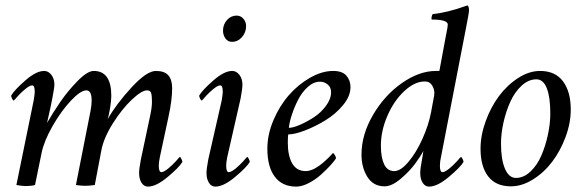

<svg xmlns="http://www.w3.org/2000/svg" viewBox="-20 -689 2190 715"><path d="M504.9 -96.7 539.1 -257.8Q545.9 -288.6 545.9 -310.5Q545.9 -333 542.7 -342.8Q539.6 -352.5 527.3 -352.5Q507.8 -352.5 470.9 -317.9Q434.1 -283.2 400.1 -229.2Q366.2 -175.3 357.4 -128.9L333 0Q312.5 2.9 296.9 2.9Q281.7 2.9 262.7 0L317.4 -277.3Q321.3 -298.3 321.3 -314.5Q321.3 -352.5 301.8 -352.5Q280.3 -352.5 244.1 -314.2Q208 -275.9 176 -220Q144 -164.1 134.8 -119.1L110.4 0Q96.2 3.9 75.2 3.9Q64.5 3.9 41 0L105.5 -315.4Q109.4 -338.9 109.4 -346.7Q109.4 -371.1 99.6 -371.1Q94.7 -371.1 87.6 -366.9Q80.6 -362.8 73.5 -356.9Q66.4 -351.1 58.8 -343.8Q51.3 -336.4 45.9 -330.6Q41 -324.2 36.1 -319.3L31.2 -314.5Q28.8 -314.5 25.1 -321.5Q21.5 -328.6 21.5 -333Q34.2 -354.5 74.5 -389.6Q114.7 -424.8 144.5 -424.8Q160.2 -424.8 171.4 -410.2Q182.6 -395.5 182.6 -374Q182.6 -363.3 174.8 -322.3Q170.4 -298.8 155.3 -231.4Q177.2 -269.5 204.8 -309.8Q232.4 -350.1 269 -387.5Q305.7 -424.8 329.1 -424.8Q394.5 -424.8 394.5 -332Q394.5 -314.9 389.9 -286.4Q385.3 -257.8 380.9 -245.1Q413.1 -301.8 469.7 -363.3Q526.4 -424.8 560.5 -424.8Q592.8 -424.8 606.9 -408.4Q621.1 -392.1 621.1 -360.4Q621.1 -316.4 607.4 -253.9L575.2 -103.5Q571.3 -84 571.3 -72.3Q571.3 -47.9 581.1 -47.9Q585.9 -47.9 593 -52Q600.1 -56.2 607.2 -62Q614.3 -67.9 621.8 -75.2Q629.4 -82.5 634.8 -88.4Q639.6 -94.7 644.5 -99.6L649.4 -104.5Q651.9 -104.5 655.5 -97.4Q659.2 -90.3 659.2 -85.9Q647 -65.4 604.2 -29.8Q561.5 5.9 531.2 5.9Q516.1 5.9 507.1 -8.3Q498 -22.5 498 -44.9Q498 -60.5 504.9 -96.7Z M805.7 -315.4Q809.6 -338.9 809.6 -346.7Q809.6 -371.1 799.8 -371.1Q794.9 -371.1 787.8 -366.9Q780.8 -362.8 773.7 -356.9Q766.6 -351.1 759 -343.8Q751.5 -336.4 746.1 -330.6Q741.2 -324.2 736.3 -319.3L731.4 -314.5Q729 -314.5 725.3 -321.5Q721.7 -328.6 721.7 -333Q734.4 -354.5 774.7 -389.6Q814.9 -424.8 844.7 -424.8Q860.4 -424.8 871.6 -410.2Q882.8 -395.5 882.8 -374Q882.8 -358.4 876 -322.3L826.2 -103.5Q822.3 -84 822.3 -72.3Q822.3 -47.9 832 -47.9Q836.9 -47.9 844 -52Q851.1 -56.2 858.2 -62Q865.2 -67.9 872.8 -75.2Q880.4 -82.5 885.7 -88.4Q890.6 -94.7 895.5 -99.6L900.4 -104.5Q902.8 -104.5 906.5 -97.4Q910.2 -90.3 910.2 -85.9Q897.9 -65.4 855.2 -29.8Q812.5 5.9 782.2 5.9Q767.1 5.9 758.1 -8.3Q749 -22.5 749 -44.9Q749 -60.5 755.9 -96.7ZM861.3 -630.9Q876.5 -630.9 886.5 -619.1Q896.5 -607.4 896.5 -591.8Q896.5 -568.4 881.1 -550.8Q865.7 -533.2 843.8 -533.2Q828.6 -533.2 819.6 -545.7Q810.5 -558.1 810.5 -575.2Q810.5 -597.7 825.2 -614.3Q839.8 -630.9 861.3 -630.9Z M1220.7 -424.8Q1254.9 -424.8 1270 -407.2Q1285.2 -389.6 1285.2 -364.3Q1285.2 -331.1 1257.6 -297.6Q1230 -264.2 1191.9 -241Q1153.8 -217.8 1115.5 -203.1Q1077.1 -188.5 1053.7 -188.5Q1051.8 -182.6 1051.8 -157.2Q1051.8 -109.4 1068.1 -80.6Q1084.5 -51.8 1119.1 -51.8Q1127 -51.8 1136 -54.7Q1145 -57.6 1153.1 -62Q1161.1 -66.4 1169.7 -72.5Q1178.2 -78.6 1184.8 -84.5Q1191.4 -90.3 1198.2 -96.7Q1205.1 -103 1209 -107.4Q1212.9 -111.3 1216.3 -115.2L1219.7 -119.1Q1222.2 -119.1 1226.8 -111.6Q1231.4 -104 1231.4 -99.6Q1225.6 -89.8 1210.9 -73.7Q1196.3 -57.6 1175.8 -39.1Q1155.3 -20.5 1129.9 -7.3Q1104.5 5.9 1083 5.9Q1031.2 5.9 1003.4 -30.8Q975.6 -67.4 975.6 -135.7Q975.6 -188 998.3 -241.5Q1021 -294.9 1055.9 -334.7Q1090.8 -374.5 1135 -399.7Q1179.2 -424.8 1220.7 -424.8ZM1055.7 -212.9Q1070.8 -212.9 1096.4 -223.9Q1122.1 -234.9 1148.4 -252Q1174.8 -269 1193.8 -294.7Q1212.9 -320.3 1212.9 -345.7Q1212.9 -364.3 1200.2 -374.5Q1187.5 -384.8 1171.9 -384.8Q1147.9 -384.8 1126.2 -365.2Q1104.5 -345.7 1090.1 -317.4Q1075.7 -289.1 1066.7 -261.2Q1057.6 -233.4 1055.7 -212.9Z M1596.7 -333Q1600.1 -351.6 1590.6 -368.7Q1581.1 -385.7 1562.5 -385.7Q1523.9 -385.7 1485.4 -349.6Q1446.8 -313.5 1422.6 -257.6Q1398.4 -201.7 1398.4 -146.5Q1398.4 -103 1410.4 -77.4Q1422.4 -51.8 1448.2 -51.8Q1472.2 -51.8 1501.2 -86.4Q1530.3 -121.1 1553 -171.6Q1575.7 -222.2 1585 -269.5ZM1638.7 -545.9Q1639.6 -551.8 1642.1 -563.7Q1644.5 -575.7 1646 -584.2Q1647.5 -592.8 1647.5 -597.7Q1647.5 -616.2 1587.9 -616.2Q1585.9 -619.1 1587.4 -626.5Q1588.9 -633.8 1591.8 -636.7Q1645.5 -641.6 1720.7 -668.9Q1726.6 -665.5 1726.6 -650.4Q1726.6 -640.6 1713.9 -577.1L1622.1 -103.5Q1618.2 -87.9 1618.2 -71.3Q1618.2 -47.9 1627.9 -47.9Q1632.8 -47.9 1639.9 -52Q1647 -56.2 1654.1 -62Q1661.1 -67.9 1668.7 -75.2Q1676.3 -82.5 1681.6 -88.4Q1686.5 -94.7 1691.4 -99.6L1696.3 -104.5Q1698.7 -104.5 1702.4 -97.4Q1706.1 -90.3 1706.1 -85.9Q1693.8 -65.4 1651.1 -29.8Q1608.4 5.9 1578.1 5.9Q1563 5.9 1554 -8.3Q1544.9 -22.5 1544.9 -44.9Q1544.9 -60.5 1551.8 -96.7Q1553.7 -105 1556.6 -127Q1546.9 -107.9 1526.1 -79.6Q1505.4 -51.3 1472.2 -23.2Q1439 4.9 1412.1 4.9Q1370.1 4.9 1348.1 -30.3Q1326.2 -65.4 1326.2 -113.3Q1326.2 -187.5 1368.9 -260.7Q1411.6 -334 1476.3 -379.4Q1541 -424.8 1603.5 -424.8H1606H1608.9H1611.8H1616.2Z M1977.5 -393.6Q1948.2 -393.6 1922.6 -370.1Q1897 -346.7 1880.6 -310.5Q1864.3 -274.4 1855 -233.2Q1845.7 -191.9 1845.7 -154.3Q1845.7 -95.2 1860.4 -60.8Q1875 -26.4 1901.4 -26.4Q1930.2 -26.4 1955.3 -50Q1980.5 -73.7 1996.1 -110.1Q2011.7 -146.5 2020.5 -187.7Q2029.3 -229 2029.3 -266.6Q2029.3 -326.7 2016.4 -360.1Q2003.4 -393.6 1977.5 -393.6ZM1991.2 -424.8Q2047.9 -424.8 2076.7 -386Q2105.5 -347.2 2105.5 -281.2Q2105.5 -231 2086.2 -179Q2066.9 -127 2036.4 -86.7Q2005.9 -46.4 1964.8 -20.8Q1923.8 4.9 1882.8 4.9Q1826.2 4.9 1797.9 -32.2Q1769.5 -69.3 1769.5 -134.8Q1769.5 -185.1 1788.6 -237.5Q1807.6 -290 1838.1 -331.1Q1868.7 -372.1 1909.4 -398.4Q1950.2 -424.8 1991.2 -424.8Z"/></svg>

Font: Amiri
Style: Slanted
Weight: 400
Italic angle: 9°
Designer: Khaled Hosny
Version: Version 000.107